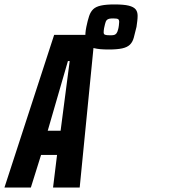

<svg xmlns="http://www.w3.org/2000/svg" viewBox="-65 -845 768 865"><path d="M-45 0 179 -688H362L294 0H174L192 -147H120L74 0ZM150 -256H208L249 -570H241ZM424 -622Q382 -622 359 -628Q336 -634 327.5 -645.5Q319 -657 319 -674Q319 -685 320 -697Q321 -709 324 -724Q330 -753 336.5 -772.5Q343 -792 355 -803.5Q367 -815 390 -820Q413 -825 451 -825Q493 -825 515 -819.5Q537 -814 546 -803Q555 -792 555 -774Q555 -763 553.5 -750.5Q552 -738 550 -724Q543 -694 537.5 -674.5Q532 -655 520 -643.5Q508 -632 485.5 -627Q463 -622 424 -622ZM432 -686Q443 -686 449 -687.5Q455 -689 459.5 -694.5Q464 -700 467 -712Q469 -718 470.5 -730Q472 -742 472 -747Q472 -755 467.5 -758.5Q463 -762 445 -762Q434 -762 427 -760.5Q420 -759 415.5 -754Q411 -749 408 -736Q406 -730 404 -718.5Q402 -707 402 -699Q402 -691 408 -688.5Q414 -686 432 -686Z"/></svg>

Font: Saira UltraCondensed ExtraBold
Style: Italic
Weight: 800
Width: 1
Italic angle: -12°
Designer: Hector Gatti with collaboration of the Omnibus-Type team
Foundry: Omnibus-Type
Version: Version 1.101